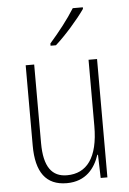

<svg xmlns="http://www.w3.org/2000/svg" viewBox="-55 -805 576 855"><g transform="rotate(-5 233.5 -377.0)"><path d="M348 -757V-764H303C273 -716 233 -665 190 -616V-606H214C257 -644 316 -711 348 -757ZM391 -529H353V-233C353 -91 301 -25 213 -25C146 -25 110 -71 110 -178V-529H72V-170C72 -51 116 10 209 10C295 10 336 -46 355 -104H358L361 0H391Z"/></g></svg>

Font: Noto Sans Gurmukhi UI Condensed ExtraLight
Style: Regular
Weight: 200
Width: 3
Designer: Jelle Bosma - Monotype Design Team
Foundry: Monotype Imaging Inc.
Version: Version 2.004